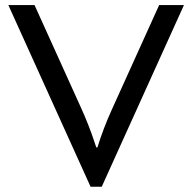

<svg xmlns="http://www.w3.org/2000/svg" viewBox="-20 -711 754 741"><path d="M329.6 9.8 12.2 -691.4H113.3L293 -294.4Q322.3 -230 344.2 -164.1L351.6 -142.1H356Q378.9 -216.3 411.6 -288.1L594.2 -691.4H689.9L372.6 9.8Z"/></svg>

Font: Spinnaker
Style: Regular
Weight: 400
Designer: Elena Albertoni
Foundry: Elena Albertoni
Version: Version 1.001